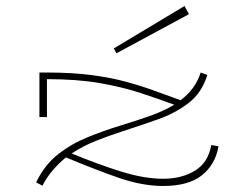

<svg xmlns="http://www.w3.org/2000/svg" viewBox="-20 -607 806 638"><path d="M682 -125 706 -121Q696 -61 651.5 -25Q607 11 522 11Q452 11 372 -17Q292 -45 199 -84Q176 -65 156 -42Q136 -19 121 10L100 -1Q128 -59 172.5 -94Q217 -129 271 -151Q325 -173 381 -190Q430 -205 476 -221Q522 -237 559 -259Q505 -279 445.5 -298.5Q386 -318 311 -331Q236 -344 136 -344V-218H111V-366H136Q220 -366 284.5 -357.5Q349 -349 400 -335Q451 -321 494.5 -305Q538 -289 580 -274Q603 -291 620 -313.5Q637 -336 647 -366L669 -358Q651 -299 607 -265Q563 -231 505 -210.5Q447 -190 385 -170Q342 -156 299 -139Q256 -122 218 -97Q308 -60 384 -36.5Q460 -13 522 -13Q584 -13 628 -40Q672 -67 682 -125ZM358 -446 593 -587 608 -560 367 -430Z"/></svg>

Font: Padyakke Expanded One
Style: Regular
Weight: 400
Designer: James Puckett
Foundry: Dunwich Type Founders
Version: Version 1.500; ttfautohint (v1.8.4.7-5d5b)